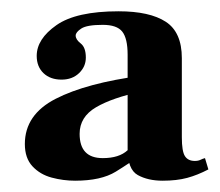

<svg xmlns="http://www.w3.org/2000/svg" viewBox="-20 -690 390 340"><path d="M268 -370Q242 -370 224 -380Q206 -390 206 -426V-593Q206 -622 196.5 -634Q187 -646 162 -646Q134 -646 124 -639.5Q114 -633 114 -627Q114 -620 123 -613Q132 -606 132 -588Q132 -572 120 -560.5Q108 -549 89 -549Q69 -549 57 -560.5Q45 -572 45 -591Q45 -621 80 -645.5Q115 -670 190 -670Q245 -670 273.5 -651.5Q302 -633 302 -587V-447Q302 -422 307.5 -413.5Q313 -405 325 -405Q331 -405 335 -407Q339 -409 343 -410L349 -390Q330 -380 311.5 -375Q293 -370 268 -370ZM113 -370Q92 -370 71.5 -375.5Q51 -381 37.5 -395.5Q24 -410 24 -435Q24 -487 78.5 -515Q133 -543 231 -556V-528Q179 -517 150 -500Q121 -483 121 -453Q121 -410 162 -410Q191 -410 206 -424Q221 -438 231 -448V-417Q211 -402 185 -386Q159 -370 113 -370Z"/></svg>

Font: Frank Ruhl Libre
Style: Bold
Weight: 700
Designer: Yanek Iontef
Foundry: Fontef
Version: Version 6.004